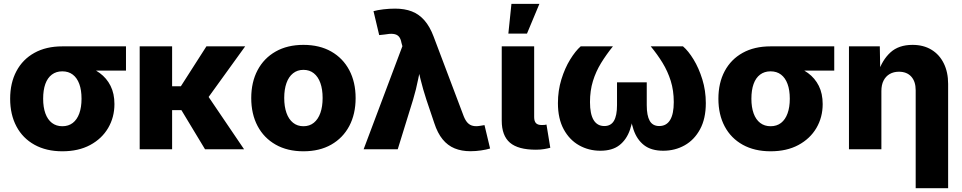

<svg xmlns="http://www.w3.org/2000/svg" viewBox="-20 -782 5042 1006"><path d="M306.6 10.7Q222.7 10.7 160.9 -23.4Q99.1 -57.6 66.2 -119.6Q33.2 -181.6 33.2 -264.6Q33.2 -347.7 66.2 -409.4Q99.1 -471.2 160.4 -505.1Q221.7 -539.1 306.2 -539.1H640.1V-412.1H404.3L306.2 -408.2Q274.4 -408.2 251.7 -391.1Q229 -374 217.5 -342Q206.1 -310.1 206.1 -264.6Q206.1 -220.2 217.8 -187.7Q229.5 -155.3 252.2 -137.9Q274.9 -120.6 306.6 -120.6Q338.9 -120.6 361.3 -137.9Q383.8 -155.3 395.5 -187.7Q407.2 -220.2 407.2 -264.6Q407.2 -310.1 395.5 -342Q383.8 -374 361.3 -391.1Q338.9 -408.2 306.6 -408.2V-452.1Q366.2 -452.1 416 -439.2Q465.8 -426.3 502.4 -399.4Q539.1 -372.6 559.3 -332Q579.6 -291.5 579.6 -236.8Q579.6 -167.5 546.6 -111.3Q513.7 -55.2 452.4 -22.2Q391.1 10.7 306.6 10.7Z M881.8 -539.1V0H711.9V-539.1ZM1264.6 -539.1 1023.4 -205.1H846.2L842.8 -330.1H927.7L1061.5 -539.1ZM1054.2 0 926.3 -211.9 1063.5 -288.1 1258.8 0Z M1569.8 10.7Q1485.8 10.7 1424.3 -24.2Q1362.8 -59.1 1329.6 -121.8Q1296.4 -184.6 1296.4 -268.1Q1296.4 -351.6 1329.6 -414.3Q1362.8 -477.1 1424.3 -512Q1485.8 -546.9 1569.8 -546.9Q1654.3 -546.9 1715.6 -512Q1776.9 -477.1 1810.1 -414.3Q1843.3 -351.6 1843.3 -268.1Q1843.3 -184.6 1810.1 -121.8Q1776.9 -59.1 1715.6 -24.2Q1654.3 10.7 1569.8 10.7ZM1569.8 -120.6Q1602.1 -120.6 1624.5 -138.9Q1647 -157.2 1658.7 -190.4Q1670.4 -223.6 1670.4 -268.6Q1670.4 -314 1658.7 -346.9Q1647 -379.9 1624.5 -397.9Q1602.1 -416 1569.8 -416Q1538.1 -416 1515.4 -397.9Q1492.7 -379.9 1481 -346.9Q1469.2 -314 1469.2 -268.6Q1469.2 -223.6 1481 -190.4Q1492.7 -157.2 1515.4 -138.9Q1538.1 -120.6 1569.8 -120.6Z M1885.3 0 2088.4 -540 2083.5 -557.6Q2079.6 -580.1 2069.3 -591.1Q2059.1 -602.1 2041 -604.2Q2022.9 -606.4 1994.6 -601.1L1966.8 -598.1L1937 -723.6Q1958.5 -729.5 1989.3 -733.2Q2020 -736.8 2050.3 -736.8Q2100.1 -736.8 2137.9 -722.2Q2175.8 -707.5 2204.1 -675Q2232.4 -642.6 2252 -590.3L2409.7 -172.9Q2418.9 -149.9 2430.7 -137.9Q2442.4 -126 2458.3 -122.6Q2474.1 -119.1 2494.6 -122.6L2518.6 -126.5L2547.9 -3.9Q2528.8 2 2501 6.1Q2473.1 10.3 2444.8 10.3Q2398.4 10.3 2362.1 -4.6Q2325.7 -19.5 2299.1 -52Q2272.5 -84.5 2255.4 -137.2L2213.9 -260.3Q2196.3 -314 2183.1 -367.7Q2169.9 -421.4 2157.2 -481.4H2194.8Q2181.6 -421.4 2171.1 -367.7Q2160.6 -314 2144.5 -260.3L2064 0Z M2788.1 2.4Q2694.8 2.4 2651.9 -34.4Q2608.9 -71.3 2608.9 -149.9V-539.1H2778.8V-168.5Q2778.8 -147 2788.1 -137Q2797.4 -127 2817.4 -127Q2827.1 -127 2833 -127.4Q2838.9 -127.9 2843.3 -129.4L2863.3 -7.8Q2851.6 -4.4 2832 -1Q2812.5 2.4 2788.1 2.4ZM2643.6 -606 2659.7 -761.7H2806.2L2741.2 -606Z M3125.5 7.8Q3064.9 7.8 3014.4 -20.5Q2963.9 -48.8 2933.6 -104.5Q2903.3 -160.2 2903.3 -241.7Q2903.3 -307.1 2921.4 -366Q2939.5 -424.8 2967.3 -470Q2995.1 -515.1 3022.5 -539.1H3191.4Q3156.7 -496.1 3129.4 -451.7Q3102.1 -407.2 3086.7 -357.2Q3071.3 -307.1 3071.3 -247.1Q3071.3 -184.6 3090.3 -153.1Q3109.4 -121.6 3146.5 -121.6Q3180.7 -121.6 3196.8 -148.9Q3212.9 -176.3 3212.9 -231V-350.6H3368.7V-231Q3368.7 -176.3 3384.3 -148.9Q3399.9 -121.6 3434.1 -121.6Q3471.7 -121.6 3491 -153.1Q3510.3 -184.6 3510.3 -247.1Q3510.3 -307.6 3494.4 -358.2Q3478.5 -408.7 3451.4 -452.9Q3424.3 -497.1 3389.6 -539.1H3558.6Q3586.4 -515.6 3614 -470.5Q3641.6 -425.3 3659.9 -366.2Q3678.2 -307.1 3678.2 -241.7Q3678.2 -160.2 3647.9 -104.5Q3617.7 -48.8 3567.1 -20.5Q3516.6 7.8 3455.1 7.8Q3392.1 7.8 3354.5 -21.5Q3316.9 -50.8 3299.3 -103Q3281.7 -155.3 3278.8 -223.6H3301.8Q3298.8 -154.8 3281 -102.8Q3263.2 -50.8 3225.8 -21.5Q3188.5 7.8 3125.5 7.8Z M4017.6 10.7Q3933.6 10.7 3871.8 -23.4Q3810.1 -57.6 3777.1 -119.6Q3744.1 -181.6 3744.1 -264.6Q3744.1 -347.7 3777.1 -409.4Q3810.1 -471.2 3871.3 -505.1Q3932.6 -539.1 4017.1 -539.1H4351.1V-412.1H4115.2L4017.1 -408.2Q3985.4 -408.2 3962.6 -391.1Q3939.9 -374 3928.5 -342Q3917 -310.1 3917 -264.6Q3917 -220.2 3928.7 -187.7Q3940.4 -155.3 3963.1 -137.9Q3985.8 -120.6 4017.6 -120.6Q4049.8 -120.6 4072.3 -137.9Q4094.7 -155.3 4106.4 -187.7Q4118.2 -220.2 4118.2 -264.6Q4118.2 -310.1 4106.4 -342Q4094.7 -374 4072.3 -391.1Q4049.8 -408.2 4017.6 -408.2V-452.1Q4077.1 -452.1 4127 -439.2Q4176.8 -426.3 4213.4 -399.4Q4250 -372.6 4270.3 -332Q4290.5 -291.5 4290.5 -236.8Q4290.5 -167.5 4257.6 -111.3Q4224.6 -55.2 4163.3 -22.2Q4102.1 10.7 4017.6 10.7Z M4598.1 -304.7V0H4428.2V-539.1H4589.8L4592.3 -401.4H4581.1Q4602.1 -467.3 4645.3 -507.1Q4688.5 -546.9 4761.2 -546.9Q4818.4 -546.9 4860.1 -521.7Q4901.9 -496.6 4924.8 -450.4Q4947.8 -404.3 4947.8 -342.3V204.1H4777.8V-309.1Q4777.8 -355 4754.6 -380.6Q4731.4 -406.2 4689.9 -406.2Q4662.6 -406.2 4641.8 -394.3Q4621.1 -382.3 4609.6 -359.9Q4598.1 -337.4 4598.1 -304.7Z"/></svg>

Font: Inter 18pt ExtraBold
Style: Regular
Weight: 800
Designer: Rasmus Andersson
Foundry: rsms
Version: Version 4.001;git-66647c0bb